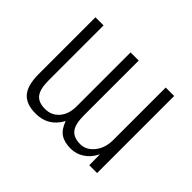

<svg xmlns="http://www.w3.org/2000/svg" viewBox="-143 -1003 1287 1287"><g transform="rotate(45 500.0 -360.0)"><path d="M793.9 -99.6Q769.5 -48.8 725.6 -19.5Q681.6 9.8 629.9 9.8Q568.4 9.8 532.2 -15.1Q496.1 -40 476.6 -95.7H474.6Q416 10.7 296.9 9.8Q208 9.8 166.5 -38.1Q125 -85.9 125 -193.4V-730.5H202.1V-210Q202.1 -127 230 -91.8Q257.8 -56.6 320.3 -56.6Q380.9 -56.6 419.4 -100.6Q458 -144.5 458 -219.7V-730.5H535.2V-210Q535.2 -127 563.5 -91.8Q591.8 -56.6 654.3 -56.6Q709 -56.6 750 -106.4Q791 -156.2 791 -233.4V-730.5H871.1V0H796.9L795.9 -99.6Z"/></g></svg>

Font: Gen Shin Gothic Monospace Normal
Style: Regular
Weight: 350
Designer: [Source Han Sans]
Ryoko NISHIZUKA  (kana & ideographs); Paul D. Hunt (Latin, Greek & Cyrillic); Wenlong ZHANG  (bopomofo
Version: Version 1.002.20150607